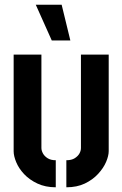

<svg xmlns="http://www.w3.org/2000/svg" viewBox="-20 -791 520 816"><path d="M200 -619 132 -771H242L279 -619ZM262 5V-110Q284 -110 297.5 -118.5Q311 -127 317.5 -138.5Q324 -150 324 -162V-559H442V-149Q442 -129 431 -103Q420 -77 397 -52Q374 -27 340.5 -11Q307 5 262 5ZM217 5Q173 5 139 -11Q105 -27 82.5 -51Q60 -75 49 -101.5Q38 -128 38 -148V-559H156V-162Q156 -151 162.5 -139Q169 -127 182.5 -118.5Q196 -110 217 -110Z"/></svg>

Font: Stick No Bills ExtraLight
Style: Bold
Weight: 700
Version: Version 2.000